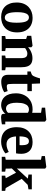

<svg xmlns="http://www.w3.org/2000/svg" viewBox="1310 -2170 872 3532"><g transform="rotate(90 1746.0 -404.0)"><path d="M26 -273.5Q26 -348.5 48.8 -403.8Q71.5 -459 111 -495.5Q150.5 -532 201 -549.8Q251.5 -567.5 308 -567.5Q391 -567.5 451 -534Q511 -500.5 543.5 -437.2Q576 -374 576 -283Q576 -206 553.2 -150.5Q530.5 -95 491.2 -59.2Q452 -23.5 401 -6.2Q350 11 293.5 11Q232 11 182.5 -7.8Q133 -26.5 98.2 -63Q63.5 -99.5 44.8 -152.5Q26 -205.5 26 -273.5ZM303.5 -56.5Q335.5 -56.5 356.2 -79Q377 -101.5 387.5 -149Q398 -196.5 398 -270.5Q398 -327 393 -370Q388 -413 376.5 -441.8Q365 -470.5 346.5 -485.2Q328 -500 301.5 -500Q270 -500 248.2 -477.5Q226.5 -455 215.2 -407.8Q204 -360.5 204 -286Q204 -229 209.8 -186Q215.5 -143 227.5 -114.5Q239.5 -86 258.2 -71.2Q277 -56.5 303.5 -56.5Z M697 -73.5V-449L638 -467.5V-543.5L819.5 -566.5H823L849.5 -545.5V-509L848.5 -485Q869.5 -505 900.5 -523.2Q931.5 -541.5 969.2 -553.2Q1007 -565 1048.5 -565Q1107 -565 1144.2 -544.2Q1181.5 -523.5 1199.5 -476.5Q1217.5 -429.5 1217.5 -351.5V-73L1273 -64V0H1001.5V-64L1050 -73V-347Q1050 -393 1041.5 -420Q1033 -447 1014.8 -459Q996.5 -471 967 -471Q945.5 -471 926.2 -464.2Q907 -457.5 891.2 -447.5Q875.5 -437.5 864 -429V-73.5L919 -64V0H642V-64Z M1484.5 9Q1418.5 9 1387.2 -21.5Q1356 -52 1356 -115.5V-471.5H1295V-532Q1307.5 -537 1319.8 -540.8Q1332 -544.5 1342.2 -548.5Q1352.5 -552.5 1359.5 -559Q1367 -566 1372 -573Q1377 -580 1381.5 -589.2Q1386 -598.5 1390.5 -610.5Q1396 -623.5 1401.5 -638.8Q1407 -654 1412.2 -671Q1417.5 -688 1422 -704H1515.5L1521.5 -553.5H1657V-471.5H1523V-204Q1523 -153 1526.8 -129.2Q1530.5 -105.5 1541.2 -99.2Q1552 -93 1573 -93Q1595 -93 1617.5 -98Q1640 -103 1655.5 -109L1677 -48Q1659 -34 1629 -21Q1599 -8 1561.8 0.5Q1524.5 9 1484.5 9Z M1912.5 11Q1868 11 1829 -5Q1790 -21 1760 -54Q1730 -87 1713.2 -139Q1696.5 -191 1696.5 -263Q1696.5 -345 1730 -414.2Q1763.5 -483.5 1830 -525.5Q1896.5 -567.5 1994.5 -567.5Q2011 -567.5 2026.8 -565.2Q2042.5 -563 2055.5 -560V-723L1960.5 -737.5V-798.5L2181 -819.5H2186.5L2216.5 -796.5V-65H2267V-3Q2245 1.5 2208.2 6.8Q2171.5 12 2139.5 12Q2106.5 12 2090 1.8Q2073.5 -8.5 2073.5 -43V-69Q2058 -46 2032.5 -27.8Q2007 -9.5 1975.8 0.8Q1944.5 11 1912.5 11ZM1973 -78.5Q1993 -78.5 2009 -84.2Q2025 -90 2036.8 -99Q2048.5 -108 2055.5 -117V-478.5Q2048.5 -487.5 2030.8 -494Q2013 -500.5 1991.5 -500.5Q1958 -500.5 1930.8 -479.8Q1903.5 -459 1887.2 -410.8Q1871 -362.5 1870 -280Q1869.5 -208.5 1883 -163.8Q1896.5 -119 1919.8 -98.8Q1943 -78.5 1973 -78.5Z M2587 11Q2492 11 2433 -25.8Q2374 -62.5 2346.8 -127.2Q2319.5 -192 2319.5 -276.5Q2319.5 -345.5 2339 -399.8Q2358.5 -454 2394.5 -491.2Q2430.5 -528.5 2480.8 -548Q2531 -567.5 2592.5 -567.5Q2698.5 -567.5 2753 -514.2Q2807.5 -461 2809.5 -365.5Q2809.5 -331.5 2807.2 -306.5Q2805 -281.5 2801 -263H2489.5Q2492 -220 2502.5 -187.2Q2513 -154.5 2531 -132.5Q2549 -110.5 2574.5 -99.2Q2600 -88 2633 -88Q2672.5 -88 2712.5 -101.5Q2752.5 -115 2775 -129L2802.5 -70Q2787.5 -53.5 2754.5 -34.8Q2721.5 -16 2678 -2.5Q2634.5 11 2587 11ZM2488.5 -327.5 2649.5 -328Q2650 -339 2650.8 -349.5Q2651.5 -360 2651.5 -370.5Q2651.5 -430.5 2635.5 -465.2Q2619.5 -500 2578 -500Q2559 -500 2543.2 -492.5Q2527.5 -485 2515.5 -466.5Q2503.5 -448 2496.5 -414.2Q2489.5 -380.5 2488.5 -327.5Z M2864 0V-63.5L2919 -73.5V-721.5L2851 -735.5V-794.5L3049.5 -819.5H3053L3082 -798.5V-330L3079.5 -278L3266 -480L3191 -491.5V-553.5H3463V-491.5L3380.5 -478L3270 -367L3439.5 -73L3491.5 -64V0H3211.5V-64L3258 -73.5L3156 -263.5L3078.5 -185L3081.5 -135V-73.5L3138.5 -63.5V0Z"/></g></svg>

Font: Merriweather 24pt Black
Style: Regular
Weight: 900
Designer: Eben Sorkin
Foundry: Eben Sorkin
Version: Version 2.100